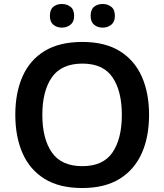

<svg xmlns="http://www.w3.org/2000/svg" viewBox="-20 -936 827 966"><path d="M730 -358Q730 -247 693 -164.5Q656 -82 581.5 -36Q507 10 394 10Q279 10 204.5 -36Q130 -82 93.5 -165Q57 -248 57 -359Q57 -469 93.5 -551.5Q130 -634 204.5 -679.5Q279 -725 395 -725Q507 -725 581.5 -679.5Q656 -634 693 -551.5Q730 -469 730 -358ZM193 -358Q193 -238 241 -169Q289 -100 394 -100Q499 -100 546 -169Q593 -238 593 -358Q593 -478 546 -547Q499 -616 395 -616Q289 -616 241 -547Q193 -478 193 -358ZM231 -856Q231 -888 248.5 -902Q266 -916 291 -916Q316 -916 334.5 -902Q353 -888 353 -856Q353 -826 334.5 -811.5Q316 -797 291 -797Q266 -797 248.5 -811.5Q231 -826 231 -856ZM436 -856Q436 -888 453.5 -902Q471 -916 497 -916Q521 -916 539.5 -902Q558 -888 558 -856Q558 -826 539.5 -811.5Q521 -797 497 -797Q471 -797 453.5 -811.5Q436 -826 436 -856Z"/></svg>

Font: Noto Sans Lao UI SemBd
Style: Regular
Weight: 600
Designer: Monotype Design Team
Foundry: Monotype Imaging Inc.
Version: Version 2.000; ttfautohint (v1.8.4.7-5d5b)